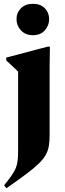

<svg xmlns="http://www.w3.org/2000/svg" viewBox="-20 -755 342 1012"><path d="M153.5 -569.5Q114 -569.5 90.5 -594.8Q67 -620 67 -654.5Q67 -688 90.5 -711.5Q114 -735 153.5 -735Q193.5 -735 216.2 -711.5Q239 -688 239 -654.5Q239 -620 216.2 -594.8Q193.5 -569.5 153.5 -569.5ZM75.5 -377Q69.5 -383.5 60.5 -392Q51.5 -400.5 39.8 -411.5Q28 -422.5 13 -436.5V-451.5L230.5 -509H243L241.5 -404.5V-46.5Q241.5 -13 237.8 12.2Q234 37.5 221.8 60Q209.5 82.5 184.5 107Q159.5 131.5 118 162.5Q76.5 193.5 14 237L1.5 222Q27 190.5 42 168.8Q57 147 64 128.8Q71 110.5 73.2 89.2Q75.5 68 75.5 38Z"/></svg>

Font: Newsreader 60pt
Style: Bold
Weight: 700
Designer: Hugues Gentile
Foundry: Production Type
Version: Version 1.003